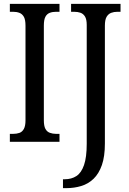

<svg xmlns="http://www.w3.org/2000/svg" viewBox="-20 -734 669 994"><path d="M31 0V-41H48Q66 -41 80.5 -46Q95 -51 103.5 -66.5Q112 -82 112 -111V-601Q112 -632 103.5 -647Q95 -662 80.5 -667.5Q66 -673 48 -673H31V-714H288V-673H270Q252 -673 237.5 -667.5Q223 -662 215 -647Q207 -632 207 -601V-112Q207 -82 215 -67Q223 -52 238 -46.5Q253 -41 270 -41H288V0ZM306 240V194H315Q350 194 375.5 177.5Q401 161 415 120.5Q429 80 429 10V-605Q429 -634 420 -648.5Q411 -663 396.5 -668Q382 -673 364 -673H348V-714H604V-673H588Q570 -673 555.5 -667.5Q541 -662 532 -647Q523 -632 523 -601V9Q523 76 507.5 120.5Q492 165 464.5 191.5Q437 218 400.5 229Q364 240 324 240Z"/></svg>

Font: Noto Serif Condensed
Style: Regular
Weight: 400
Width: 3
Designer: Monotype Design Team
Foundry: Monotype Imaging Inc.
Version: Version 2.015